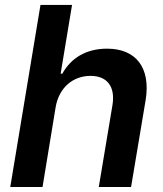

<svg xmlns="http://www.w3.org/2000/svg" viewBox="-20 -747 653 767"><path d="M202.4 -319.6C216.3 -398.4 272.7 -443.9 341.6 -443.9C408.4 -443.9 441.1 -400.9 429.3 -327.4L374.6 0H503.6L561.8 -347.3C583.1 -479.4 520.6 -552.6 408 -552.6C323.5 -552.6 263.5 -514.9 229 -452.8H222.3L267.8 -727.3H141.7L21 0H149.9Z"/></svg>

Font: Margiela Sans Semi Bold
Style: Italic
Weight: 600
Italic angle: -9.39999°
Designer: Stefan Endress, Andreas Faust
Version: Version 1.100;FEAKit 1.0